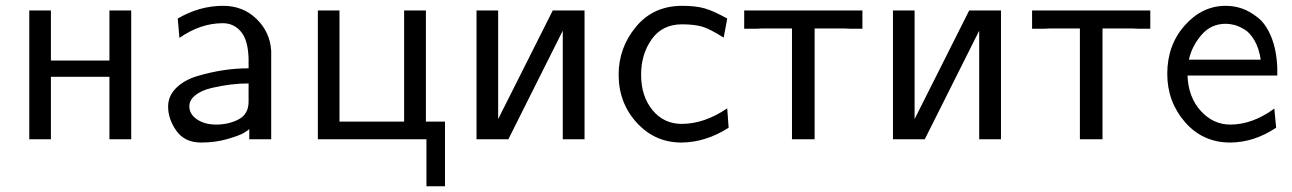

<svg xmlns="http://www.w3.org/2000/svg" viewBox="-20 -481 4460 663"><path d="M81.1 0V-444.8H155.8V-272H357.9V-444.8H433.1V0H357.9V-215.8H155.8V0Z M560.5 -112.8Q560.5 -149.9 588.6 -177.5Q616.7 -205.1 662.1 -218.5Q707.5 -231.9 751 -238.5Q794.4 -245.1 838.4 -245.1V-278.8Q836.4 -342.8 812.5 -371.1Q787.6 -400.9 749.5 -400.9Q672.4 -400.9 599.6 -350.1L593.8 -417Q668.9 -460.9 750.5 -460.9Q819.3 -460.9 866 -415.5Q912.6 -370.1 916.5 -305.2V0H840.8V-35.2Q836.9 -31.2 822.3 -22.2Q807.6 -13.2 765.6 -1Q723.6 11.2 674.8 11.2Q617.7 11.2 589.1 -29.3Q560.5 -69.8 560.5 -112.8ZM633.8 -113.8Q633.8 -86.9 660.2 -68.8Q686.5 -50.8 726.6 -50.8Q769.5 -50.8 804 -68.8Q838.4 -86.9 838.4 -129.9V-192.9Q807.6 -192.9 775.6 -189Q743.7 -185.1 709.7 -177Q675.8 -168.9 654.8 -152.3Q633.8 -135.7 633.8 -113.8Z M1077.6 0V-444.8H1152.3V-61H1375.5V-444.8H1450.7V-61H1516.6V162.1H1452.6V0Z M1625.5 0V-444.8H1700.2V-69.8L1888.7 -444.8H1998.5V0H1923.3V-375L1735.4 0Z M2116.2 -223.1Q2116.2 -315.9 2176 -388.4Q2235.8 -460.9 2335.9 -460.9Q2382.8 -460.9 2413.8 -451.9Q2444.8 -442.9 2491.2 -417L2479 -351.1Q2430.2 -381.8 2404.3 -389.2Q2375.5 -397 2335 -397Q2267.1 -397 2230.5 -345.5Q2193.8 -293.9 2193.8 -223.1Q2193.8 -148.9 2232.9 -101.1Q2272 -53.2 2334 -53.2Q2412.1 -53.2 2491.2 -106.9L2496.1 -40Q2417 10.7 2333 11.2Q2241.2 11.2 2178.7 -57.4Q2116.2 -126 2116.2 -223.1Z M2549.8 -381.8V-444.8H2958V-381.8H2916L2895 -382.8H2793V0H2714.8V-382.8H2612.8L2591.8 -381.8Z M3063.5 0V-444.8H3138.2V-69.8L3326.7 -444.8H3436.5V0H3361.3V-375L3173.3 0Z M3543.9 -381.8V-444.8H3952.1V-381.8H3910.2L3889.2 -382.8H3787.1V0H3709V-382.8H3606.9L3585.9 -381.8Z M4010.7 -226.1Q4010.7 -325.2 4071 -393.1Q4131.3 -460.9 4212.4 -460.9Q4242.2 -460.9 4269.3 -451.4Q4296.4 -441.9 4324 -419.9Q4351.6 -397.9 4369.6 -354Q4387.7 -310.1 4390.6 -249V-220.2H4080.6Q4083.5 -145 4126.5 -97.9Q4169.4 -50.8 4228.5 -50.8Q4304.7 -50.8 4380.4 -106L4386.7 -40Q4310.5 10.7 4228.5 11.2Q4133.3 11.2 4072 -59.3Q4010.7 -129.9 4010.7 -226.1ZM4085.4 -274.9H4333.5Q4327.6 -314 4312 -341.1Q4296.4 -368.2 4276.9 -379.6Q4257.3 -391.1 4241.9 -395Q4226.6 -398.9 4212.4 -398.9Q4161.6 -398.9 4128.4 -359.9Q4095.2 -320.8 4085.4 -274.9Z"/></svg>

Font: CMU Sans Serif
Style: Medium
Weight: 500
Version: Version 0.7.0